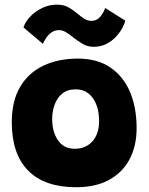

<svg xmlns="http://www.w3.org/2000/svg" viewBox="-20 -776 625 806"><path d="M300 10Q167 10 98.2 -59.8Q29.5 -129.5 29.5 -262.5Q29.5 -352.5 64.8 -411.8Q100 -471 162.5 -500.5Q225 -530 306.5 -530Q388.5 -530 443.2 -492.8Q498 -455.5 525.8 -389.8Q553.5 -324 553.5 -238.5Q553.5 -163 524 -107.5Q494.5 -52 438 -21Q381.5 10 300 10ZM294 -151.5Q317 -151.5 335.8 -159.5Q354.5 -167.5 368 -182.5Q381.5 -197.5 388.8 -219.2Q396 -241 396 -268Q396 -307.5 384.2 -337.5Q372.5 -367.5 350.8 -384.2Q329 -401 297.5 -401Q262.5 -401 240.5 -382.5Q218.5 -364 208.8 -335.2Q199 -306.5 199 -276.5Q199 -223 223.2 -187.2Q247.5 -151.5 294 -151.5ZM78.5 -661Q86.5 -685 107.2 -706.8Q128 -728.5 157 -742.5Q186 -756.5 219.5 -756.5Q248.5 -756.5 268.8 -744.5Q289 -732.5 305.5 -718.5Q319.5 -706.5 333.5 -697.5Q347.5 -688.5 364.5 -688.5Q386.5 -688.5 400.8 -705.8Q415 -723 421.5 -742.5L505.5 -689.5Q503.5 -677 493.8 -658.8Q484 -640.5 467.2 -622.2Q450.5 -604 426.8 -591.8Q403 -579.5 372.5 -579.5Q347 -579.5 325.8 -592.5Q304.5 -605.5 286 -620Q271 -632.5 256.5 -641Q242 -649.5 228 -649.5Q209 -649.5 195 -639Q181 -628.5 172.5 -614.8Q164 -601 160 -592Z"/></svg>

Font: Grandstander Thin ExtraBold
Style: Regular
Weight: 800
Version: Version 1.200